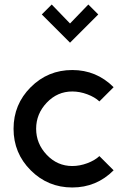

<svg xmlns="http://www.w3.org/2000/svg" viewBox="-20 -820 563 850"><path d="M290 -716 371 -800 415 -756 290 -631 165 -756 209 -800ZM300 -85Q333 -85 366.5 -97.5Q400 -110 420 -129L483 -66Q407 10 300 10Q192 10 116 -66Q40 -142 40 -250Q40 -358 116 -434Q192 -510 300 -510Q407 -510 483 -434L420 -371Q400 -390 366.5 -402.5Q333 -415 300 -415Q234 -415 187 -365.5Q140 -316 140 -250Q140 -184 187 -134.5Q234 -85 300 -85Z"/></svg>

Font: Laverick
Style: Regular
Weight: 400
Designer: Daniel Pimley
Foundry: Daniel Pimley
Version: Version 1.000;PS 001.001;hotconv 1.0.56